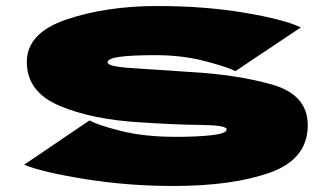

<svg xmlns="http://www.w3.org/2000/svg" viewBox="-20 -613 1100 637"><path d="M556 4Q751 4 876 -40.5Q1001 -85 1001 -197.5Q1001 -298 884.8 -331.8Q768.5 -365.5 606 -374.5Q501 -382 419 -387Q337 -392 337 -406Q337 -419 377 -424.5Q417 -430 496 -430Q584 -430 659 -410.5Q734 -391 761 -377L978 -522Q923 -548.5 791 -570.8Q659 -593 502 -593Q333 -593 201 -548.5Q69 -504 69 -407.5Q69 -307.5 178 -261.8Q287 -216 447 -207Q557.5 -199.5 644.8 -198.5Q732 -197.5 732 -184Q732 -170 683 -164.5Q634 -159 564 -159Q459 -159 381.5 -178.5Q304 -198 277 -213.5L60 -66.5Q121 -41.5 262.5 -18.8Q404 4 556 4Z"/></svg>

Font: Anybody ExtraExpanded Black
Style: Regular
Weight: 900
Width: 8
Version: Version 1.113;gftools[0.9.25]